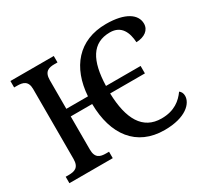

<svg xmlns="http://www.w3.org/2000/svg" viewBox="-148 -938 1239 1162"><g transform="rotate(-30 472.0 -357.0)"><path d="M696 10C845 10 906 -56 906 -108C906 -127 898 -140 887 -148C855 -103 806 -60 715 -60C584 -60 525 -166 520 -347H763V-399H521C526 -573 579 -668 703 -668C784 -668 809 -604 813 -536C871 -538 909 -566 909 -611C909 -675 843 -724 708 -724C515 -724 408 -593 395 -399H244V-599C244 -660 277 -669 317 -669H338V-714H35V-669H56C96 -669 130 -660 130 -603V-115C130 -54 97 -45 56 -45H35V0H338V-45H317C277 -45 244 -54 244 -115V-346H394C396 -131 500 10 696 10Z"/></g></svg>

Font: Noto Serif Medium
Style: Regular
Weight: 500
Designer: Monotype Design Team
Foundry: Monotype Imaging Inc.
Version: Version 2.013